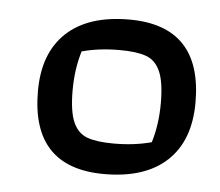

<svg xmlns="http://www.w3.org/2000/svg" viewBox="-36 -655 472 412"><g transform="rotate(5 200.5 -448.5)"><path d="M45 -446Q45 -528 92 -572Q139 -616 227 -616Q384 -616 384 -451Q384 -369 337 -325Q290 -281 202 -281Q45 -281 45 -446ZM298 -358Q310 -397 310 -443Q310 -488 300 -511Q290 -534 269.5 -541.5Q249 -549 212 -549Q168 -549 131 -539Q119 -500 119 -454Q119 -409 129 -386Q139 -363 159.5 -355.5Q180 -348 217 -348Q261 -348 298 -358Z"/></g></svg>

Font: Athiti Medium
Style: Regular
Weight: 500
Designer: CadsonDemak Team
Foundry: CadsonDemak
Version: Version 1.033